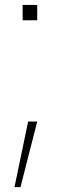

<svg xmlns="http://www.w3.org/2000/svg" viewBox="-20 -648 244 783"><path d="M72.3 -627.9H131.8V-565.4H72.3ZM94.7 -152.3H131.8L63.5 115.2H39.1Z"/></svg>

Font: Min Sans VF VF
Style: Regular
Weight: 400
Designer: Jinseong-Kim, NotoSansCJK, Nunito
Foundry: Jinseong-Kim
Version: Version 1.420;Glyphs 3.1.2 (3151)